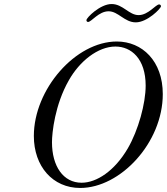

<svg xmlns="http://www.w3.org/2000/svg" viewBox="-20 -911 828 953"><path d="M409 -811C409 -806 412 -802 417 -802C434 -802 470 -855 519 -855C567 -855 598 -800 654 -800C711 -800 779 -869 779 -880C779 -885 775 -889 770 -889C753 -889 716 -836 668 -836C620 -836 590 -891 534 -891C477 -891 409 -823 409 -811ZM148 -236C148 -85 242 22 378 22C578 22 788 -203 788 -444C788 -608 686 -705 560 -705C355 -705 148 -468 148 -236ZM238 -205C238 -251 252 -391 322 -513C375 -607 466 -680 553 -680C631 -680 703 -620 703 -486C703 -398 667 -265 614 -174C549 -63 460 -4 385 -4C294 -4 238 -86 238 -205Z"/></svg>

Font: CMU Serif
Style: Italic
Weight: 500
Italic angle: -14.04°
Version: Version 0.7.0